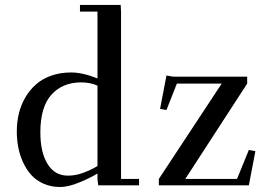

<svg xmlns="http://www.w3.org/2000/svg" viewBox="-20 -749 1090 776"><path d="M47.9 -217.8Q47.9 -255.9 56.4 -290.8Q64.9 -325.7 82.8 -356Q100.6 -386.2 126 -408.4Q151.4 -430.7 187.5 -443.4Q223.6 -456.1 267.1 -456.1Q314 -456.1 374 -432.1V-702.1H303.2V-729H467.8L469.2 -702.1V-25.9H542V0H377L374 -23.9V-47.9Q343.3 -28.8 299.1 -11Q254.9 6.8 223.1 6.8Q186 6.8 156 -6.6Q126 -20 106.2 -42Q86.4 -64 73 -93.5Q59.6 -123 53.7 -154.1Q47.9 -185.1 47.9 -217.8ZM143.1 -213.9Q143.1 -133.8 172.1 -86.4Q201.2 -39.1 254.9 -39.1Q286.6 -39.1 319.1 -51.5Q351.6 -64 374 -78.1V-402.8Q345.2 -416 308.1 -416Q232.9 -416 188 -366.5Q143.1 -316.9 143.1 -213.9ZM622.1 0V-25.9L876 -411.1H694.8L652.8 -304.2L627 -309.1L652.8 -443.8L680.2 -439H979V-411.1L729 -25.9H938L985.8 -143.1L1012.2 -138.2L985.8 0Z"/></svg>

Font: Dehuti Alt
Style: Bold
Weight: 700
Version: Version 1.2